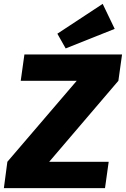

<svg xmlns="http://www.w3.org/2000/svg" viewBox="-27 -971 650 991"><path d="M312 -721 269 -797 503 -951 565 -822ZM584 -554 227 -136H534L515 0H-7L11 -136L369 -554H80L99 -690H603Z"/></svg>

Font: Ezarion Extra Bold
Style: Italic
Weight: 800
Italic angle: -8°
Designer: Natanael Gama
Version: Version 1.001;PS 001.001;hotconv 1.0.70;makeotf.lib2.5.58329